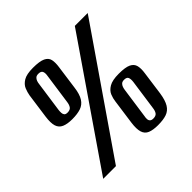

<svg xmlns="http://www.w3.org/2000/svg" viewBox="-154 -736 885 885"><g transform="rotate(-45 288.5 -293.5)"><path d="M42 0 448 -591H532L125 0ZM396 4Q364 4 344.5 -4Q325 -12 318.5 -33Q312 -54 317 -91L334 -213Q336 -231 343.5 -249Q351 -267 372 -279.5Q393 -292 435 -292Q478 -292 497.5 -282.5Q517 -273 521.5 -254.5Q526 -236 522 -209L506 -93Q500 -53 487 -32Q474 -11 452 -3.5Q430 4 396 4ZM402 -33Q419 -33 426 -42.5Q433 -52 435 -70L456 -218Q458 -235 454 -245Q450 -255 433 -255Q421 -255 415 -249.5Q409 -244 406 -235.5Q403 -227 402 -218L381 -70Q379 -61 379.5 -52Q380 -43 385.5 -38Q391 -33 402 -33ZM136 -295Q104 -295 84.5 -303.5Q65 -312 58.5 -332.5Q52 -353 57 -390L74 -512Q77 -530 84.5 -548Q92 -566 112.5 -578.5Q133 -591 175 -591Q218 -591 238 -581.5Q258 -572 262 -553.5Q266 -535 262 -508L246 -392Q241 -352 227.5 -331Q214 -310 191.5 -302.5Q169 -295 136 -295ZM142 -332Q159 -332 166 -342Q173 -352 175 -369L196 -517Q199 -534 194.5 -544Q190 -554 173 -554Q161 -554 155 -548.5Q149 -543 146 -535Q143 -527 142 -517L121 -369Q120 -360 120.5 -351.5Q121 -343 125.5 -337.5Q130 -332 142 -332Z"/></g></svg>

Font: Alumni Sans
Style: Bold Italic
Weight: 700
Italic angle: -8°
Designer: Robert E. Leuschke
Foundry: Robert E. Leuschke
Version: Version 1.016